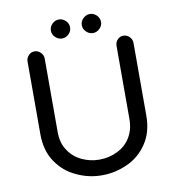

<svg xmlns="http://www.w3.org/2000/svg" viewBox="-91 -940 921 1003"><g transform="rotate(-10 370.0 -438.5)"><path d="M288 -758Q268 -758 252.5 -773Q237 -788 237 -808Q237 -829 252.5 -844Q268 -859 288 -859Q308 -859 323.5 -844Q339 -829 339 -808Q339 -788 323.5 -773Q308 -758 288 -758ZM452 -758Q432 -758 416.5 -773Q401 -788 401 -808Q401 -829 416.5 -844Q432 -859 452 -859Q472 -859 487.5 -844Q503 -829 503 -808Q503 -788 487.5 -773Q472 -758 452 -758ZM370 -18Q299 -18 236 -48Q171 -77 130 -137.5Q89 -198 89 -285V-671Q89 -689 102 -703Q115 -717 134 -717Q152 -717 166 -703Q180 -689 180 -671V-282Q180 -222 207 -183Q233 -143 277 -122Q321 -101 370 -101Q421 -101 464 -122Q510 -143 535.5 -185Q561 -227 561 -282V-671Q561 -689 573.5 -703Q586 -717 605 -717Q624 -717 637.5 -703Q651 -689 651 -671V-285Q651 -242 641 -205Q631 -168 610 -137Q570 -77 505 -47.5Q440 -18 370 -18Z"/></g></svg>

Font: Huninn
Style: Regular
Weight: 400
Designer: justfont
Foundry: justfont
Version: Version 1.003